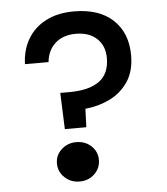

<svg xmlns="http://www.w3.org/2000/svg" viewBox="-52 -758 704 811"><g transform="rotate(-5 300.0 -353.0)"><path d="M210 -220 204 -374H242Q326 -374 369.5 -405.5Q413 -437 413 -504Q413 -555 380.5 -586Q348 -617 291 -617Q237 -617 204 -587.5Q171 -558 166 -508H66Q68 -568 95 -614Q122 -660 172 -686Q222 -712 291 -712Q398 -712 457 -656.5Q516 -601 516 -506Q516 -439 486 -394.5Q456 -350 407.5 -326.5Q359 -303 304 -298L301 -220ZM253 6Q216 6 190 -18.5Q164 -43 164 -78Q164 -113 190 -137Q216 -161 253 -161Q291 -161 316.5 -137Q342 -113 342 -78Q342 -43 316.5 -18.5Q291 6 253 6Z"/></g></svg>

Font: DM Mono Medium
Style: Regular
Weight: 500
Designer: Colophon Foundry
Foundry: Colophon Foundry
Version: Version 1.000; ttfautohint (v1.8.2.53-6de2)